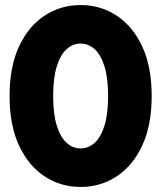

<svg xmlns="http://www.w3.org/2000/svg" viewBox="-20 -731 640 762"><path d="M300 11Q221 11 157 -31Q93 -73 55.5 -153.5Q18 -234 18 -350Q18 -466 55.5 -546.5Q93 -627 157 -669Q221 -711 300 -711Q379 -711 443 -669Q507 -627 544.5 -546.5Q582 -466 582 -350Q582 -234 544.5 -153.5Q507 -73 443 -31Q379 11 300 11ZM300 -142Q331 -142 355.5 -164Q380 -186 394.5 -232Q409 -278 409 -350Q409 -422 394.5 -468Q380 -514 355.5 -536Q331 -558 300 -558Q269 -558 244.5 -536Q220 -514 205.5 -468Q191 -422 191 -350Q191 -278 205.5 -232Q220 -186 244.5 -164Q269 -142 300 -142Z"/></svg>

Font: Red Hat Mono VF Light
Style: Regular
Weight: 300
Monospace: yes
Designer: Pentagram, MCKL
Foundry: Pentagram, MCKL
Version: Version 1.023